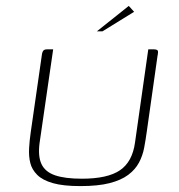

<svg xmlns="http://www.w3.org/2000/svg" viewBox="-20 -627 607 650"><path d="M477 -182Q473 -153 468 -126.5Q463 -100 450.5 -76.5Q438 -53 414 -35Q390 -17 351 -7Q312 3 252 3Q194 3 159 -7Q124 -17 106 -35Q88 -53 82.5 -75.5Q77 -98 78.5 -125Q80 -152 84 -179L121 -436Q122 -446 124 -451Q126 -456 129.5 -458Q133 -460 140 -460H160L114 -143Q108 -98 120.5 -71.5Q133 -45 166.5 -33.5Q200 -22 257 -22Q344 -22 386 -50.5Q428 -79 437 -144L482 -460H500Q508 -460 511.5 -458Q515 -456 515 -451Q515 -446 513 -436ZM308 -521 416 -607 434 -587 327 -521Z"/></svg>

Font: Genos ExtraLight
Style: Italic
Weight: 250
Italic angle: -8°
Designer: Robert E. Leuschke
Foundry: Robert E. Leuschke
Version: Version 1.010